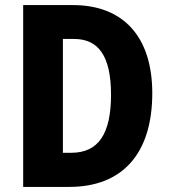

<svg xmlns="http://www.w3.org/2000/svg" viewBox="-20 -827 664 754"><path d="M578 -461C578 -686 461 -807 267 -807H71V-93H252C460 -93 578 -223 578 -461ZM416 -455C416 -302 367 -227 260 -227H227V-674H271C366 -674 416 -608 416 -455Z"/></svg>

Font: Noto Sans Kannada UI Condensed ExtraBold
Style: Regular
Weight: 800
Width: 3
Designer: Jelle Bosma - Monotype Design Team
Foundry: Monotype Imaging Inc.
Version: Version 2.005